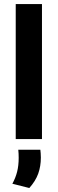

<svg xmlns="http://www.w3.org/2000/svg" viewBox="-20 -681 282 940"><path d="M57 0V-661H185.5V0ZM177.5 52Q178.5 59.5 179.2 69.5Q180 79.5 180 90.5Q180 133.5 167 169.5Q154 205.5 123.5 239.5L40.5 218.5Q56 190.5 63.8 160Q71.5 129.5 71.5 91.5Q71.5 81 71 71.5Q70.5 62 69.5 52Z"/></svg>

Font: Anek Latin Medium SemiBold
Style: Regular
Weight: 600
Version: Version 1.003